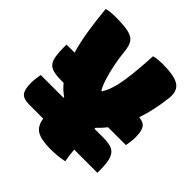

<svg xmlns="http://www.w3.org/2000/svg" viewBox="-195 -845 990 990"><g transform="rotate(45 300.0 -350.0)"><path d="M5 -430H64Q48 -483 37 -551Q26 -619 18 -703Q34 -707 50 -708.5Q66 -710 82 -710Q144 -710 177.5 -702.5Q211 -695 224.5 -675Q238 -655 242 -616Q246 -572 255 -528Q264 -484 275.5 -447.5Q287 -411 300 -389H305Q334 -435 346 -515.5Q358 -596 363 -703Q379 -707 395 -708.5Q411 -710 427 -710Q513 -710 546.5 -687.5Q580 -665 574 -610Q568 -558 558 -513Q548 -468 535 -430Q569 -427 582 -407.5Q595 -388 595 -343Q595 -329 593 -312.5Q591 -296 588 -280H458Q437 -253 414 -232V-225H478Q519 -225 542 -215Q565 -205 575 -176.5Q585 -148 585 -94V-75H416Q419 -34 426 0Q403 5 378.5 7.5Q354 10 328 10Q260 10 228.5 -8.5Q197 -27 190 -75H88Q46 -75 30.5 -94Q15 -113 15 -162Q15 -176 17 -192.5Q19 -209 22 -225H188V-230Q158 -250 134 -280H112Q69 -280 45.5 -290.5Q22 -301 13.5 -329Q5 -357 5 -411Z"/></g></svg>

Font: Recursive Sn Csl St XBk
Style: Regular
Weight: 1000
Version: Version 1.079;hotconv 1.0.112;makeotfexe 2.5.65598; ttfautoh